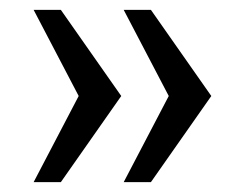

<svg xmlns="http://www.w3.org/2000/svg" viewBox="-20 -531 492 388"><path d="M48 -163 139 -337 48 -511H103L225 -337L103 -163ZM230 -163 321 -337 230 -511H285L407 -337L285 -163Z"/></svg>

Font: Chivo Medium
Style: Regular
Weight: 500
Designer: Hector Gatti
Foundry: Omnibus-Type
Version: Version 2.002